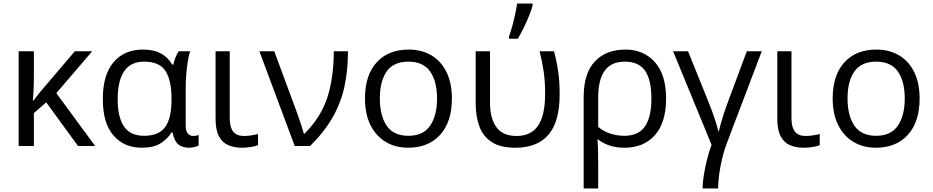

<svg xmlns="http://www.w3.org/2000/svg" viewBox="-20 -825 5271 1085"><path d="M501 -535.2 298.3 -298.8 517.6 0H420.9L241.2 -246.6L171.4 -186V0H85.4V-535.2H171.4V-395.5Q171.4 -355.5 169.7 -316.7Q168 -277.8 165.5 -254.9H167.5Q177.2 -268.1 188.2 -281.5Q199.2 -294.9 208.5 -307.1L402.8 -535.2Z M780.8 9.8Q681.2 9.8 621.1 -59.6Q561 -128.9 561 -265.6Q561 -400.9 621.1 -472.9Q681.2 -544.9 789.1 -544.9Q848.6 -544.9 888.4 -523.4Q928.2 -502 953.6 -460H959.5Q963.4 -478.5 971.2 -499Q979 -519.5 989.7 -535.2H1054.2Q1046.9 -512.7 1041.3 -478Q1035.6 -443.4 1032.5 -404.3Q1029.3 -365.2 1029.3 -328.6V-118.2Q1029.3 -84 1041.5 -70.3Q1053.7 -56.6 1071.8 -56.6Q1079.6 -56.6 1088.6 -58.3Q1097.7 -60.1 1102.5 -62V-2.4Q1094.7 2 1079.3 5.9Q1064 9.8 1048.3 9.8Q1011.2 9.8 988 -8.8Q964.8 -27.3 955.6 -76.2H949.2Q926.8 -40.5 887.9 -15.4Q849.1 9.8 780.8 9.8ZM793.9 -57.6Q877.9 -57.6 913.6 -107.4Q949.2 -157.2 949.2 -260.7V-268.6Q949.2 -371.1 915.3 -423.8Q881.3 -476.6 793.9 -476.6Q718.3 -476.6 681.6 -422.4Q645 -368.2 645 -264.6Q645 -162.1 680.9 -109.9Q716.8 -57.6 793.9 -57.6Z M1278.3 -535.2V-156.7Q1278.3 -106.4 1297.6 -81.5Q1316.9 -56.6 1358.4 -56.6Q1379.4 -56.6 1402.3 -60.3Q1425.3 -64 1438 -67.9V-4.9Q1424.3 1.5 1398.4 5.6Q1372.6 9.8 1347.7 9.8Q1303.7 9.8 1270 -4.6Q1236.3 -19 1217.3 -54.9Q1198.2 -90.8 1198.2 -154.8V-535.2Z M1445.8 -535.2H1529.8L1644 -227.1Q1652.3 -205.6 1662.8 -175.5Q1673.3 -145.5 1682.9 -116.7Q1692.4 -87.9 1696.8 -69.3H1700.7Q1793.9 -162.6 1830.1 -274.9Q1866.2 -387.2 1866.2 -535.2H1946.3Q1946.3 -429.2 1927 -338.1Q1907.7 -247.1 1861.1 -164.3Q1814.5 -81.5 1732.4 0H1645.5Z M2533.7 -268.6Q2533.7 -136.7 2467.5 -63.5Q2401.4 9.8 2286.1 9.8Q2214.8 9.8 2159.7 -23.2Q2104.5 -56.2 2073.5 -118.4Q2042.5 -180.7 2042.5 -268.6Q2042.5 -400.4 2108.6 -472.7Q2174.8 -544.9 2289.6 -544.9Q2362.8 -544.9 2417.7 -512.2Q2472.7 -479.5 2503.2 -417.7Q2533.7 -356 2533.7 -268.6ZM2126.5 -268.6Q2126.5 -171.4 2165.3 -114.5Q2204.1 -57.6 2288.1 -57.6Q2371.6 -57.6 2410.6 -114.7Q2449.7 -171.9 2449.7 -268.6Q2449.7 -364.7 2410.9 -420.7Q2372.1 -476.6 2287.6 -476.6Q2204.1 -476.6 2165.3 -421.4Q2126.5 -366.2 2126.5 -268.6Z M2893.1 9.8Q2806.6 9.8 2757.6 -22.9Q2708.5 -55.7 2688.2 -112.5Q2668 -169.4 2668 -241.7V-535.2H2749V-244.6Q2749 -156.2 2785.2 -106.4Q2821.3 -56.6 2899.4 -56.6Q2981 -56.6 3020.8 -115Q3060.5 -173.3 3060.5 -295.4Q3060.5 -364.3 3052.5 -419.9Q3044.4 -475.6 3029.3 -535.2H3110.8Q3126.5 -476.1 3134.5 -420.4Q3142.6 -364.7 3142.6 -292Q3142.6 -137.7 3079.6 -64Q3016.6 9.8 2893.1 9.8ZM2856.4 -606V-619.1Q2865.7 -644 2874.8 -677Q2883.8 -710 2891.1 -743.9Q2898.4 -777.8 2902.3 -805.2H2989.7V-794.4Q2984.4 -771.5 2970.7 -737.8Q2957 -704.1 2939.9 -668.9Q2922.9 -633.8 2906.2 -606Z M3744.1 -268.1Q3744.1 -132.8 3681.2 -61.5Q3618.2 9.8 3508.8 9.8Q3420.9 9.8 3360.4 -36.1H3356Q3358.4 -18.1 3359.4 16.4Q3360.4 50.8 3360.4 94.2V240.2H3278.3V-275.9Q3278.3 -411.1 3341.8 -478Q3405.3 -544.9 3514.2 -544.9Q3617.2 -544.9 3680.7 -473.9Q3744.1 -402.8 3744.1 -268.1ZM3510.7 -476.6Q3434.1 -476.6 3397.2 -425.5Q3360.4 -374.5 3360.4 -273.9V-107.9Q3389.6 -83 3428 -70.3Q3466.3 -57.6 3508.3 -57.6Q3588.4 -57.6 3624.8 -110.8Q3661.1 -164.1 3661.1 -268.1Q3661.1 -372.6 3625.7 -424.6Q3590.3 -476.6 3510.7 -476.6Z M4284.7 -535.2 4087.4 -16.1Q4071.8 24.9 4060.8 71.3Q4049.8 117.7 4043.9 161.6Q4038.1 205.6 4038.1 240.2H3950.2Q3950.2 210.9 3956.8 168.2Q3963.4 125.5 3974.9 79.3Q3986.3 33.2 4001 -6.8L3783.7 -535.2H3868.2L3986.3 -242.7Q3996.6 -217.8 4007.3 -187.5Q4018.1 -157.2 4026.6 -129.6Q4035.2 -102.1 4038.6 -84.5H4042.5Q4045.9 -100.6 4054 -128.9Q4062 -157.2 4071.8 -187.3Q4081.5 -217.3 4089.8 -238.8L4200.2 -535.2Z M4452.6 -535.2V-156.7Q4452.6 -106.4 4471.9 -81.5Q4491.2 -56.6 4532.7 -56.6Q4553.7 -56.6 4576.7 -60.3Q4599.6 -64 4612.3 -67.9V-4.9Q4598.6 1.5 4572.8 5.6Q4546.9 9.8 4522 9.8Q4478 9.8 4444.3 -4.6Q4410.6 -19 4391.6 -54.9Q4372.6 -90.8 4372.6 -154.8V-535.2Z M5176.8 -268.6Q5176.8 -136.7 5110.6 -63.5Q5044.4 9.8 4929.2 9.8Q4857.9 9.8 4802.7 -23.2Q4747.6 -56.2 4716.6 -118.4Q4685.5 -180.7 4685.5 -268.6Q4685.5 -400.4 4751.7 -472.7Q4817.9 -544.9 4932.6 -544.9Q5005.9 -544.9 5060.8 -512.2Q5115.7 -479.5 5146.2 -417.7Q5176.8 -356 5176.8 -268.6ZM4769.5 -268.6Q4769.5 -171.4 4808.3 -114.5Q4847.2 -57.6 4931.2 -57.6Q5014.6 -57.6 5053.7 -114.7Q5092.8 -171.9 5092.8 -268.6Q5092.8 -364.7 5054 -420.7Q5015.1 -476.6 4930.7 -476.6Q4847.2 -476.6 4808.3 -421.4Q4769.5 -366.2 4769.5 -268.6Z"/></svg>

Font: Open Sans
Style: Regular
Weight: 400
Designer: Monotype Design Team
Foundry: Monotype Imaging Inc.
Version: Version 3.000; ttfautohint (v1.8.4)